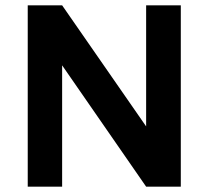

<svg xmlns="http://www.w3.org/2000/svg" viewBox="-20 -700 782 720"><path d="M658 -680V0H528L213 -455V0H84V-680H213L528 -226V-680Z"/></svg>

Font: Palanquin Dark
Style: Regular
Weight: 400
Designer: Pria Ravichandran
Version: Version 1.000